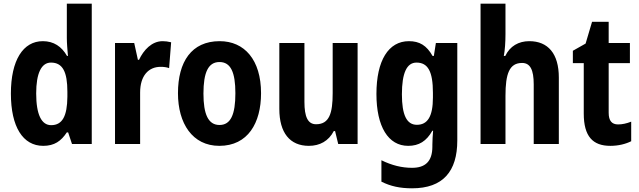

<svg xmlns="http://www.w3.org/2000/svg" viewBox="-20 -780 3460 1040"><path d="M214 10C275 10 311 -16 342 -63H349L370 0H477V-760H342V-575C342 -547 345 -512 348 -477H343C314 -528 271 -557 212 -557C105 -557 39 -454 39 -273C39 -93 104 10 214 10ZM257 -102C205 -102 176 -159 176 -274C176 -383 204 -441 256 -441C320 -441 345 -390 345 -283V-256C344 -151 318 -102 257 -102Z M861 -557C802 -557 758 -509 733 -456H727L707 -547H603V0H739V-279C739 -369 784 -418 850 -418C867 -418 883 -416 896 -411L907 -551C891 -555 875 -557 861 -557Z M1394 -275C1394 -456 1304 -557 1170 -557C1017 -557 944 -445 944 -275C944 -112 1022 10 1168 10C1323 10 1394 -114 1394 -275ZM1082 -273C1082 -388 1108 -444 1169 -444C1230 -444 1255 -388 1255 -275C1255 -160 1230 -103 1169 -103C1108 -103 1082 -161 1082 -273Z M1917 -547H1782V-275C1782 -167 1764 -107 1692 -107C1647 -107 1629 -148 1629 -228V-547H1493V-190C1493 -61 1550 10 1653 10C1712 10 1760 -16 1788 -70H1795L1812 0H1917Z M2195 -557C2084 -557 2019 -452 2019 -271C2019 -94 2083 10 2191 10C2249 10 2290 -15 2322 -72H2326C2324 -49 2322 -18 2322 4V14C2322 96 2282 129 2212 129C2157 129 2103 116 2046 88V204C2096 229 2147 240 2212 240C2380 240 2457 148 2457 -19V-547H2341L2330 -477H2323C2291 -534 2252 -557 2195 -557ZM2236 -441C2298 -441 2325 -393 2325 -277V-252C2325 -149 2296 -104 2238 -104C2183 -104 2157 -157 2157 -269C2157 -384 2183 -441 2236 -441Z M2718 -595V-760H2583V0H2718V-261C2718 -381 2739 -439 2808 -439C2852 -439 2871 -402 2871 -323V0H3007V-360C3007 -490 2948 -557 2847 -557C2789 -557 2742 -530 2717 -477H2709C2715 -508 2718 -552 2718 -595Z M3328 -106C3294 -106 3277 -126 3277 -169V-438H3392V-547H3277V-662H3187L3152 -544L3083 -505V-438H3142V-165C3142 -41 3191 10 3286 10C3330 10 3369 0 3399 -15V-121C3374 -111 3350 -106 3328 -106Z"/></svg>

Font: Noto Sans Devanagari Condensed
Style: Bold
Weight: 700
Width: 3
Designer: Jelle Bosma - Monotype Design Team
Foundry: Monotype Imaging Inc.
Version: Version 2.004